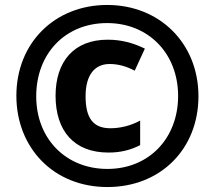

<svg xmlns="http://www.w3.org/2000/svg" viewBox="-20 -744 866 774"><path d="M413 10C627 10 780 -143 780 -356C780 -569 624 -724 412 -724C201 -724 46 -571 46 -358C46 -149 195 10 413 10ZM413 -63C247 -63 126 -183 126 -356C126 -527 242 -651 412 -651C578 -651 698 -529 698 -357C698 -187 581 -63 413 -63ZM417 -129C466 -129 506 -139 545 -159V-258C507 -237 464 -227 425 -227C356 -227 325 -267 325 -356C325 -441 361 -486 422 -486C456 -486 489 -477 523 -459L564 -548C517 -571 469 -584 414 -584C277 -584 204 -495 204 -358C204 -217 278 -129 417 -129Z"/></svg>

Font: Noto Sans Lao Looped SemiCondensed ExtraBold
Style: Regular
Weight: 800
Width: 4
Designer: Mark Frömberg, Ben Mitchell
Foundry: The Fontpad Ltd
Version: Version 1.002